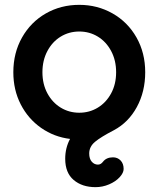

<svg xmlns="http://www.w3.org/2000/svg" viewBox="-20 -565 654 792"><path d="M348 68Q348 90 358.5 102Q369 114 384 114Q396 114 405 102Q419 84 446 84Q465 84 477.5 97Q490 110 490 132Q490 148 473.5 166Q457 184 430 195.5Q403 207 374 207Q319 207 284 177.5Q249 148 249 90Q249 45 269 8Q203 0 149.5 -37.5Q96 -75 65.5 -134.5Q35 -194 35 -267Q35 -347 71 -410.5Q107 -474 169 -509.5Q231 -545 307 -545Q382 -545 444.5 -509.5Q507 -474 543 -410.5Q579 -347 579 -267Q579 -187 544.5 -123.5Q510 -60 450 -28Q396 0 372 20Q348 40 348 68ZM307 -100Q349 -100 383.5 -121Q418 -142 438.5 -180Q459 -218 459 -267Q459 -316 438.5 -354.5Q418 -393 383.5 -414Q349 -435 307 -435Q265 -435 230.5 -414Q196 -393 175.5 -354.5Q155 -316 155 -267Q155 -218 175.5 -180Q196 -142 230.5 -121Q265 -100 307 -100Z"/></svg>

Font: Quicksand
Style: Bold
Weight: 700
Version: Version 3.000